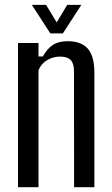

<svg xmlns="http://www.w3.org/2000/svg" viewBox="-20 -779 465 799"><path d="M54.9 0V-600H140.2V-544.1H158.4Q175.8 -575.8 199.5 -591.7Q223.2 -607.6 261.2 -607.6Q317.5 -607.6 344.9 -577Q372.4 -546.3 372.8 -478V0H288.3L287.9 -484.6Q287.5 -516.2 273.6 -529.8Q259.7 -543.5 229.5 -543.5Q201 -543.5 175.6 -528.4Q150.2 -513.3 140.2 -486.2V0ZM189.4 -640 112.6 -758.7H171.8L215.9 -685.9L259.7 -758.7H318.5L241.6 -640Z"/></svg>

Font: Big Shoulders Text SC Thin
Style: Regular
Weight: 100
Designer: Patric King
Foundry: XO Type Co
Version: Version 2.002